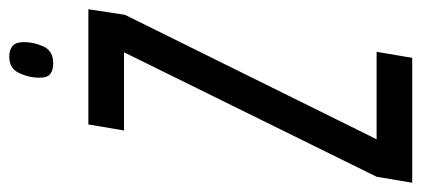

<svg xmlns="http://www.w3.org/2000/svg" viewBox="-300 -643 911 415"><g transform="rotate(-90 155.5 -435.5)"><path d="M-32 0 -19 -77 250 -623H81L94 -700H343L331 -621L62 -77H251L238 0ZM226 -776Q212 -776 203.5 -782Q195 -788 195 -806Q195 -828 205 -849.5Q215 -871 240 -871Q255 -871 263.5 -864Q272 -857 272 -839Q272 -818 262.5 -797Q253 -776 226 -776Z"/></g></svg>

Font: Georama Extra Condensed Medium
Style: Italic
Weight: 500
Width: 2
Italic angle: -9°
Designer: Jean-Baptiste Levee
Foundry: Production Type
Version: Version 1.000